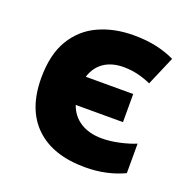

<svg xmlns="http://www.w3.org/2000/svg" viewBox="-107 -669 777 783"><g transform="rotate(20 281.5 -277.0)"><path d="M341 10Q201 10 125 -63Q49 -136 49 -272Q49 -374 88 -438.5Q127 -503 194 -533.5Q261 -564 345 -564Q401 -564 445 -554Q489 -544 524 -527L470 -401Q444 -413 413.5 -420.5Q383 -428 351 -428Q300 -428 266 -405Q232 -382 218 -338H424V-216H219Q234 -172 272 -148Q310 -124 365 -124Q401 -124 441.5 -133Q482 -142 510 -154V-26Q475 -9 432 0.5Q389 10 341 10Z"/></g></svg>

Font: Noto Sans Mono SemiCondensed Black
Style: Regular
Weight: 900
Width: 4
Designer: Monotype Design Team
Foundry: Monotype Imaging Inc.
Version: Version 2.014; ttfautohint (v1.8.4.7-5d5b)